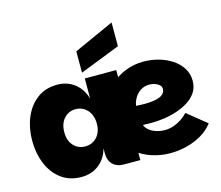

<svg xmlns="http://www.w3.org/2000/svg" viewBox="-116 -997 1331 1156"><g transform="rotate(-15 549.5 -419.0)"><path d="M256 7Q182 7 130 -32Q78 -71 51 -136.5Q24 -202 24 -280Q24 -358 51 -423.5Q78 -489 130 -528.5Q182 -568 256 -568Q318 -568 363.5 -533Q409 -498 427 -435V-561H623V0H523Q477 0 452 -25Q427 -50 427 -96V-125Q409 -62 363.5 -27.5Q318 7 256 7ZM325 -165Q354 -165 377 -179Q400 -193 413.5 -218.5Q427 -244 427 -280Q427 -316 413.5 -342Q400 -368 377 -382.5Q354 -397 325 -397Q296 -397 273 -382.5Q250 -368 237 -342Q224 -316 224 -280Q224 -244 237 -218.5Q250 -193 273 -179Q296 -165 325 -165ZM809 7Q751 7 695.5 -11Q640 -29 595.5 -64.5Q551 -100 524.5 -153Q498 -206 498 -276Q498 -340 521 -393.5Q544 -447 585 -486Q626 -525 679.5 -546.5Q733 -568 794 -568Q841 -568 886.5 -555.5Q932 -543 969.5 -518.5Q1007 -494 1029 -459Q1051 -424 1051 -380Q1051 -339 1031 -308.5Q1011 -278 977.5 -257Q944 -236 904 -223Q864 -210 823.5 -204.5Q783 -199 750 -199Q739 -199 730 -199Q721 -199 712.5 -199.5Q704 -200 693 -200Q698 -183 715.5 -168Q733 -153 759 -144.5Q785 -136 813 -136Q844 -136 871 -146Q898 -156 920.5 -171.5Q943 -187 958 -204L1078 -107Q1049 -69 1005.5 -43.5Q962 -18 911.5 -5.5Q861 7 809 7ZM738 -320Q761 -320 783.5 -322.5Q806 -325 824.5 -331.5Q843 -338 854 -350Q865 -362 865 -380Q865 -394 854 -404Q843 -414 826.5 -419.5Q810 -425 793 -425Q759 -425 735 -408Q711 -391 698 -367Q685 -343 683 -322Q697 -321 710 -320.5Q723 -320 738 -320ZM670 -845V-697L420 -599V-732Z"/></g></svg>

Font: Parkinsans ExtraBold
Style: Regular
Weight: 800
Designer: Red Stone, Indian Type Foundry
Foundry: Indian Type Foundry
Version: Version 1.000